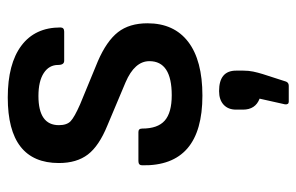

<svg xmlns="http://www.w3.org/2000/svg" viewBox="-158 -384 782 507"><g transform="rotate(-90 233.5 -131.0)"><path d="M234 12Q47 12 50 -147Q50 -157 61 -157H138Q147 -157 147 -147Q147 -106 168 -87.5Q189 -69 235 -69Q325 -69 325 -128Q325 -167 269 -191L155 -239Q101 -261 78.5 -290.5Q56 -320 56 -367Q56 -502 229 -502Q318 -502 366 -466Q414 -430 414 -363Q414 -353 403 -353H326Q315 -353 315 -369Q315 -393 293.5 -407Q272 -421 233 -421Q156 -421 156 -367Q156 -346 166.5 -336Q177 -326 211 -311L325 -264Q378 -241 401.5 -211Q425 -181 425 -133Q425 -63 376 -25.5Q327 12 234 12ZM218 240Q210 240 211 230L226 163Q197 152 197 119V101Q197 80 210 68Q223 56 246 56Q300 56 300 101V120Q300 134 297.5 146Q295 158 291 171L271 233Q268 240 260 240Z"/></g></svg>

Font: Sofia Sans SemiBold
Style: Regular
Weight: 600
Designer: Botio Nikoltchev, Ani Petrova
Foundry: lettersoup
Version: Version 4.101; ttfautohint (v1.8.4.7-5d5b)